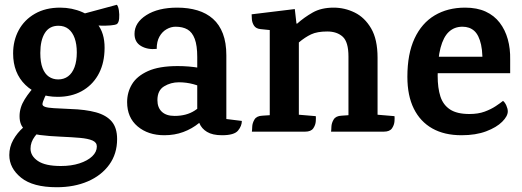

<svg xmlns="http://www.w3.org/2000/svg" viewBox="-20 -552 2190 805"><path d="M418 -335Q415 -278 390 -235.5Q365 -193 322 -169.5Q279 -146 222 -146Q138 -146 86.5 -196Q35 -246 35 -328Q35 -382 58.5 -425.5Q82 -469 126.5 -494.5Q171 -520 232 -520Q282 -520 325.5 -501Q369 -482 395.5 -441.5Q422 -401 418 -335ZM224 -219Q248 -219 265.5 -232Q283 -245 292.5 -270.5Q302 -296 302 -332Q302 -367 293 -392Q284 -417 267 -430.5Q250 -444 225 -444Q187 -444 168 -413.5Q149 -383 149 -330Q149 -291 158.5 -266.5Q168 -242 185 -230.5Q202 -219 224 -219ZM136 -201 195 -184Q177 -165 167.5 -144Q158 -123 158 -115Q158 -108 169 -104Q180 -100 205.5 -98.5Q231 -97 275 -95Q339 -93 382.5 -81Q426 -69 448.5 -42.5Q471 -16 471 31Q471 93 438 138.5Q405 184 348 208.5Q291 233 218 233Q118 233 68.5 193Q19 153 19 98Q19 64 35.5 34.5Q52 5 78 -18Q104 -41 132.5 -57Q161 -73 186 -80L224 -64Q198 -46 171 -25Q144 -4 126 20Q108 44 108 71Q108 102 139 123Q170 144 235 144Q279 144 313 133Q347 122 366.5 103.5Q386 85 386 62Q386 45 367.5 37Q349 29 315 26Q281 23 234 21Q186 19 147 14Q108 9 85 -8.5Q62 -26 62 -65Q62 -101 83.5 -135.5Q105 -170 136 -201ZM329 -494 470 -532Q476 -525 478.5 -508Q481 -491 479.5 -474Q478 -457 470 -451Q462 -447 443.5 -445.5Q425 -444 404.5 -444.5Q384 -445 369 -446Q354 -447 351 -446Z M723 -520Q770 -520 808 -508.5Q846 -497 873 -473Q900 -449 914.5 -411Q929 -373 929 -320V-53L994 -45Q994 -24 978 -4.5Q962 15 911 15Q871 15 848 1Q825 -13 816 -35.5Q807 -58 807 -83V-313Q807 -361 796.5 -389Q786 -417 766 -428.5Q746 -440 716 -440Q697 -440 678.5 -429.5Q660 -419 648.5 -398.5Q637 -378 637 -347Q599 -343 571.5 -359Q544 -375 544 -410Q544 -457 593.5 -488.5Q643 -520 723 -520ZM725 -275Q772 -275 815.5 -267.5Q859 -260 887 -243L893 -133Q874 -159 847.5 -175Q821 -191 791 -199Q761 -207 730 -207Q696 -207 668 -190Q640 -173 640 -132Q640 -101 658.5 -83.5Q677 -66 712 -66Q762 -66 796.5 -88.5Q831 -111 865 -144L870 -95Q845 -61 815 -36.5Q785 -12 748.5 1.5Q712 15 669 15Q601 15 557 -22Q513 -59 513 -124Q513 -165 533.5 -199Q554 -233 600.5 -254Q647 -275 725 -275Z M1563 -71 1634 -65Q1635 -60 1634 -44Q1633 -28 1623.5 -14Q1614 0 1589 0H1368Q1369 -5 1369.5 -20.5Q1370 -36 1379 -51Q1388 -66 1412 -67L1441 -69V-315Q1441 -376 1417 -398Q1393 -420 1352 -420Q1310 -420 1284.5 -408Q1259 -396 1233 -374V-71L1304 -65Q1305 -60 1304 -44Q1303 -28 1293.5 -14Q1284 0 1259 0H1036Q1037 -5 1037.5 -20.5Q1038 -36 1047 -51Q1056 -66 1080 -67L1111 -69V-426L1072 -430Q1053 -432 1045 -444.5Q1037 -457 1036 -471.5Q1035 -486 1035 -492L1216 -514L1223 -453H1226Q1255 -479 1291 -499.5Q1327 -520 1379 -520Q1425 -520 1467 -499.5Q1509 -479 1536 -433Q1563 -387 1563 -310Z M1930 -520Q1980 -520 2016 -503.5Q2052 -487 2075 -457Q2098 -427 2109 -387.5Q2120 -348 2119 -302V-245H1751L1757 -314H2056L2001 -254Q2006 -324 1997 -364.5Q1988 -405 1968.5 -422.5Q1949 -440 1919 -440Q1885 -440 1862 -418.5Q1839 -397 1827 -351.5Q1815 -306 1815 -234Q1815 -183 1826.5 -147.5Q1838 -112 1867 -93Q1896 -74 1948 -74Q1985 -74 2012 -84Q2039 -94 2058.5 -107Q2078 -120 2089 -129Q2097 -123 2103 -109.5Q2109 -96 2109 -85Q2109 -65 2085.5 -41.5Q2062 -18 2018.5 -1.5Q1975 15 1915 15Q1843 15 1792.5 -13.5Q1742 -42 1715 -96.5Q1688 -151 1688 -230Q1688 -326 1718 -390.5Q1748 -455 1802.5 -487.5Q1857 -520 1930 -520Z"/></svg>

Font: Karma Variable Light
Style: Regular
Weight: 300
Designer: Joana Correia
Foundry: Indian Type Foundry
Version: Version 3.000